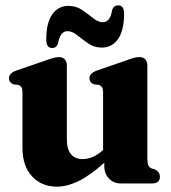

<svg xmlns="http://www.w3.org/2000/svg" viewBox="-20 -686 640 718"><path d="M64 -133V-339.5Q64 -354 60.2 -359.8Q56.5 -365.5 48.5 -368.5L30.5 -370.5Q13.5 -377.5 13.5 -393.5Q13.5 -411.5 39 -421.5L149.5 -459.5Q184 -472.5 200 -472.5Q214.5 -472.5 222.2 -463.8Q230 -455 230 -441.5V-164Q230 -127.5 245.8 -109.2Q261.5 -91 289 -91Q307.5 -91 326.5 -99Q345.5 -107 364.5 -124L365.5 -125V-339.5Q365.5 -354 361.5 -359.8Q357.5 -365.5 350 -368.5L332 -370.5Q314.5 -377.5 314.5 -393.5Q314.5 -411.5 340.5 -421.5L450.5 -459.5Q469 -466.5 480 -469.5Q491 -472.5 502 -472.5Q516 -472.5 523.5 -463.8Q531 -455 531 -441.5V-92.5Q531 -75 534.8 -67.5Q538.5 -60 546 -56.5L560.5 -52Q578 -42 578 -25.5Q578 0 549 0H432Q405 0 387.5 -18.2Q370 -36.5 370 -64.5V-77.5Q316 -29 273.2 -8.5Q230.5 12 193 12Q135.5 12 99.8 -26.5Q64 -65 64 -133ZM361 -508Q332.5 -508 310 -523.5Q287.5 -539 268.8 -554.2Q250 -569.5 232 -569.5Q205 -569.5 197 -523.5Q191.5 -506.5 175 -506.5Q153 -506.5 153 -538Q153 -600 175.2 -632Q197.5 -664 236 -664Q264.5 -664 287 -648.8Q309.5 -633.5 328.2 -618.2Q347 -603 364.5 -603Q392.5 -603 399.5 -649Q405.5 -666 422 -666Q444 -666 444 -634.5Q444 -572.5 421.5 -540.2Q399 -508 361 -508Z"/></svg>

Font: Fraunces 72pt Soft
Style: Bold
Weight: 700
Version: Version 1.000;[b76b70a41]